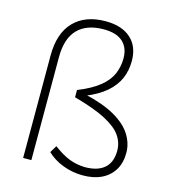

<svg xmlns="http://www.w3.org/2000/svg" viewBox="-111 -828 821 925"><g transform="rotate(15 299.5 -366.0)"><path d="M88 0V-511Q88 -622 144.5 -680.5Q201 -739 303 -739Q383 -739 428 -699Q473 -659 473 -586Q473 -539 456 -499Q439 -459 400 -425Q361 -391 295 -365V-374Q391 -352 449.5 -318.5Q508 -285 535 -242Q562 -199 562 -152Q562 -102 540.5 -66.5Q519 -31 480 -12Q441 7 387 7Q335 7 287.5 -11Q240 -29 207 -61L228 -96Q272 -63 308.5 -49Q345 -35 386 -34Q450 -34 483.5 -63.5Q517 -93 517 -151Q517 -191 493.5 -225Q470 -259 413 -289Q356 -319 254 -347V-383Q323 -411 361.5 -442.5Q400 -474 415.5 -510.5Q431 -547 431 -588Q431 -641 399 -670Q367 -699 304 -699Q219 -699 174 -653Q129 -607 129 -513V0Z"/></g></svg>

Font: Muli ExtraLight
Style: Regular
Weight: 250
Designer: Vernon Adams
Foundry: Vernon Adams
Version: Version 2.100; ttfautohint (v1.8.1.43-b0c9)